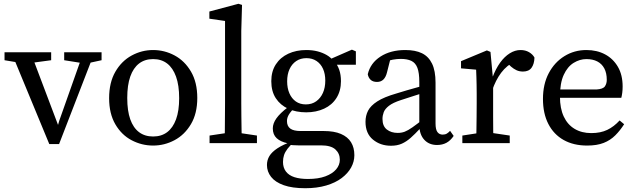

<svg xmlns="http://www.w3.org/2000/svg" viewBox="-20 -758 3368 1017"><path d="M241 5 40 -481H142L297 -71H280L294 -119L422 -481H481L293 5ZM4 -439V-481H251V-439L132 -423H100ZM320 -439V-481H518V-439L444 -423H421Z M791 13Q731 13 677.5 -15Q624 -43 591 -99.5Q558 -156 558 -238Q558 -321 591 -378Q624 -435 677.5 -464Q731 -493 791 -493Q851 -493 904.5 -464.5Q958 -436 991.5 -379Q1025 -322 1025 -239Q1025 -157 991.5 -100.5Q958 -44 904.5 -15.5Q851 13 791 13ZM791 -35Q835 -35 865.5 -58Q896 -81 912.5 -126Q929 -171 929 -238Q929 -306 912.5 -352Q896 -398 865.5 -421.5Q835 -445 791 -445Q747 -445 716.5 -421.5Q686 -398 670 -352.5Q654 -307 654 -239Q654 -171 670 -126Q686 -81 716.5 -58Q747 -35 791 -35Z M1090 0V-40L1203 -57H1227L1341 -40V0ZM1170 0Q1171 -35 1171 -70.5Q1171 -106 1171.5 -141.5Q1172 -177 1172 -212V-647L1089 -659V-697L1243 -738L1262 -732L1258 -594V-212Q1258 -177 1258.5 -141.5Q1259 -106 1259.5 -70.5Q1260 -35 1261 0Z M1597 239Q1528 239 1483 223Q1438 207 1416 179Q1394 151 1394 116Q1394 90 1407 68.5Q1420 47 1449.5 27.5Q1479 8 1529 -10L1535 -4Q1516 13 1503 30Q1490 47 1484.5 63.5Q1479 80 1479 100Q1479 130 1494.5 150.5Q1510 171 1539.5 180.5Q1569 190 1611 190Q1666 190 1703.5 176Q1741 162 1760.5 139Q1780 116 1780 88Q1780 55 1756.5 33.5Q1733 12 1680 12H1559Q1546 12 1531.5 11Q1517 10 1504 8V1Q1466 -7 1445.5 -26Q1425 -45 1425 -78Q1425 -104 1444 -131Q1463 -158 1506 -191V-206L1546 -193Q1522 -170 1511 -152.5Q1500 -135 1500 -117Q1500 -90 1517.5 -77Q1535 -64 1572 -64H1695Q1750 -64 1786 -48.5Q1822 -33 1839.5 -4.5Q1857 24 1857 64Q1857 98 1840 129Q1823 160 1790 185Q1757 210 1708 224.5Q1659 239 1597 239ZM1602 -163Q1548 -163 1506.5 -182Q1465 -201 1441 -237.5Q1417 -274 1417 -328Q1417 -380 1441 -417Q1465 -454 1507 -473.5Q1549 -493 1602 -493Q1635 -493 1662 -486Q1689 -479 1710.5 -466.5Q1732 -454 1747 -435L1751 -434Q1768 -414 1777 -388Q1786 -362 1786 -328Q1786 -277 1762.5 -239.5Q1739 -202 1697 -182.5Q1655 -163 1602 -163ZM1600 -205Q1632 -205 1655 -221.5Q1678 -238 1690.5 -266Q1703 -294 1703 -331Q1703 -367 1691 -393.5Q1679 -420 1656.5 -435Q1634 -450 1603 -450Q1572 -450 1549 -434.5Q1526 -419 1513.5 -391.5Q1501 -364 1501 -327Q1501 -291 1513 -263.5Q1525 -236 1547 -220.5Q1569 -205 1600 -205ZM1713 -415V-443H1725L1844 -495L1865 -486V-415Z M2051 14Q1995 14 1955.5 -18.5Q1916 -51 1916 -113Q1916 -145 1929.5 -171.5Q1943 -198 1978.5 -221Q2014 -244 2080 -263Q2108 -272 2134.5 -279.5Q2161 -287 2187.5 -294.5Q2214 -302 2241 -309V-272Q2206 -261 2172 -250Q2138 -239 2104 -228Q2061 -214 2040 -197.5Q2019 -181 2012.5 -163.5Q2006 -146 2006 -128Q2006 -90 2029 -72Q2052 -54 2087 -54Q2107 -54 2124 -60.5Q2141 -67 2164.5 -83.5Q2188 -100 2225 -129L2237 -77H2205Q2178 -48 2155.5 -28Q2133 -8 2108.5 3Q2084 14 2051 14ZM2295 10Q2253 10 2227.5 -17.5Q2202 -45 2201 -94V-98V-324Q2201 -372 2191 -398.5Q2181 -425 2159 -435.5Q2137 -446 2103 -446Q2083 -446 2060.5 -442Q2038 -438 2011 -427L2052 -462L2030 -375Q2024 -350 2011 -337Q1998 -324 1977 -324Q1955 -324 1943 -335.5Q1931 -347 1928 -365Q1942 -424 1995.5 -458.5Q2049 -493 2127 -493Q2180 -493 2215 -476Q2250 -459 2268.5 -421Q2287 -383 2287 -320V-104Q2287 -72 2297 -58.5Q2307 -45 2325 -45Q2338 -45 2347 -50.5Q2356 -56 2364 -65L2383 -38Q2366 -13 2344.5 -1.5Q2323 10 2295 10Z M2429 0V-40L2539 -57H2565L2680 -40V0ZM2502 0Q2503 -25 2503.5 -62.5Q2504 -100 2504.5 -140Q2505 -180 2505 -212V-261Q2505 -288 2504.5 -309Q2504 -330 2503.5 -349Q2503 -368 2502 -389L2422 -396V-434L2559 -491L2578 -483L2590 -354L2592 -353V-212Q2592 -180 2592 -140Q2592 -100 2592.5 -62.5Q2593 -25 2594 0ZM2587 -279 2575 -349H2589Q2606 -394 2629 -426Q2652 -458 2680 -475.5Q2708 -493 2737 -493Q2763 -493 2782.5 -481.5Q2802 -470 2811 -453Q2810 -419 2795.5 -399Q2781 -379 2750 -379Q2731 -379 2716 -386Q2701 -393 2687 -405L2662 -429L2712 -436Q2664 -412 2634.5 -372.5Q2605 -333 2587 -279Z M3090 13Q3018 13 2965.5 -16.5Q2913 -46 2884.5 -101.5Q2856 -157 2856 -234Q2856 -312 2886.5 -370Q2917 -428 2969.5 -460.5Q3022 -493 3086 -493Q3142 -493 3185 -470Q3228 -447 3253 -404Q3278 -361 3278 -300Q3278 -282 3276 -266.5Q3274 -251 3271 -240H2899V-284H3139Q3174 -286 3184 -300.5Q3194 -315 3194 -335Q3194 -371 3181 -395.5Q3168 -420 3144 -432.5Q3120 -445 3086 -445Q3051 -445 3018.5 -425Q2986 -405 2966 -361.5Q2946 -318 2946 -246Q2946 -184 2966 -141Q2986 -98 3023.5 -75.5Q3061 -53 3112 -53Q3161 -53 3196.5 -70Q3232 -87 3262 -120L3286 -100Q3265 -67 3239 -41Q3213 -15 3177.5 -1Q3142 13 3090 13Z"/></svg>

Font: Source Serif 4 18pt
Style: Regular
Weight: 400
Designer: Frank Grießhammer
Foundry: Adobe Systems Incorporated
Version: Version 4.004;hotconv 1.0.116;makeotfexe 2.5.65601